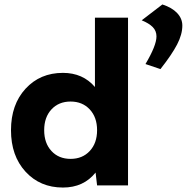

<svg xmlns="http://www.w3.org/2000/svg" viewBox="-20 -840 846 870"><path d="M419.9 0 413.1 -58.1Q358.9 9.8 265.1 9.8Q161.6 9.8 95.7 -62Q29.8 -133.8 29.8 -250Q29.8 -366.2 95.7 -438Q161.6 -509.8 265.1 -509.8Q355.5 -509.8 410.2 -445.8V-759.8H560.1V0ZM213.1 -155.8Q246.1 -120.1 299.8 -120.1Q353.5 -120.1 386.7 -155.8Q419.9 -191.4 419.9 -250Q419.9 -308.6 386.7 -344.2Q353.5 -379.9 299.8 -379.9Q246.1 -379.9 213.1 -344.2Q180.2 -308.6 180.2 -250Q180.2 -191.4 213.1 -155.8ZM715.8 -819.8Q759.3 -805.7 782.7 -780.8Q806.2 -755.9 806.2 -724.1Q806.2 -684.1 782.5 -638.4Q758.8 -592.8 707 -526.9L639.2 -549.8Q689 -633.8 689 -674.8Q689 -700.2 672.1 -717.3Q655.3 -734.4 622.1 -748Z"/></svg>

Font: Gully
Style: Bold
Weight: 700
Designer: jaikishan Patel
Foundry: MagicType
Version: Version 1.000;Glyphs 3.2 (3242)